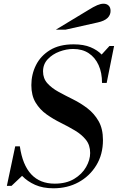

<svg xmlns="http://www.w3.org/2000/svg" viewBox="-20 -1002 635 1035"><path d="M268 13Q211 13 169.5 -5.5Q128 -24 99 -54L42 0H17L62 -213H87Q116 -12 275 -12Q337 -12 379.5 -37.5Q422 -63 444 -101.5Q466 -140 466 -177Q466 -220 443 -248.5Q420 -277 384 -298.5Q348 -320 307.5 -340Q267 -360 231 -385.5Q195 -411 172 -449Q149 -487 149 -543Q149 -601 174 -651Q199 -701 249.5 -732Q300 -763 377 -763Q431 -763 468 -747.5Q505 -732 528 -708L570 -754H595L555 -555H530Q530 -610 511.5 -651Q493 -692 458.5 -715Q424 -738 374 -738Q338 -738 300.5 -724Q263 -710 237.5 -683Q212 -656 212 -617Q212 -579 235.5 -553Q259 -527 295.5 -507Q332 -487 373.5 -466.5Q415 -446 451.5 -418Q488 -390 511.5 -349Q535 -308 535 -247Q535 -170 499.5 -111.5Q464 -53 404 -20Q344 13 268 13ZM281 -842 453 -946Q485 -966 504 -974Q523 -982 538 -982Q555 -982 565.5 -972Q576 -962 576 -943Q576 -921 559.5 -905Q543 -889 507 -881L333 -842Z"/></svg>

Font: Libre Bodoni
Style: Italic
Weight: 400
Italic angle: -13°
Designer: Pablo Impallari, Rodrigo Fuenzalida
Foundry: Impallari Type
Version: Version 2.005;gftools[0.9.23]